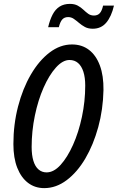

<svg xmlns="http://www.w3.org/2000/svg" viewBox="-20 -959 607 989"><path d="M208 10Q160 10 124.5 -17Q89 -44 69 -94.5Q49 -145 49 -217Q49 -318 73 -410.5Q97 -503 139 -575Q181 -647 235.5 -688.5Q290 -730 351 -730Q402 -730 438.5 -702Q475 -674 494.5 -621.5Q514 -569 513 -495Q511 -395 486 -304Q461 -213 419.5 -142.5Q378 -72 323.5 -31Q269 10 208 10ZM220 -71Q257 -71 292 -109.5Q327 -148 356 -212.5Q385 -277 402 -357Q419 -437 419 -518Q419 -560 409.5 -589.5Q400 -619 382 -634.5Q364 -650 338 -650Q303 -650 268 -611Q233 -572 204.5 -507.5Q176 -443 159.5 -363Q143 -283 143 -202Q143 -160 152 -130.5Q161 -101 178.5 -86Q196 -71 220 -71ZM458 -811Q434 -811 417.5 -820Q401 -829 387 -841Q373 -853 360 -862Q347 -871 331 -871Q312 -871 301 -859Q290 -847 283 -819H228Q237 -857 251 -884Q265 -911 287 -925Q309 -939 340 -939Q364 -939 380.5 -930Q397 -921 409.5 -909Q422 -897 434.5 -888Q447 -879 464 -879Q483 -879 494 -891Q505 -903 511 -930H567Q554 -874 527.5 -842.5Q501 -811 458 -811Z"/></svg>

Font: Instrument Sans Condensed Medium
Style: Italic
Weight: 500
Width: 3
Italic angle: -13°
Designer: Rodrigo Fuenzalida
Foundry: fragTYPE
Version: Version 1.000;gftools[0.9.28]